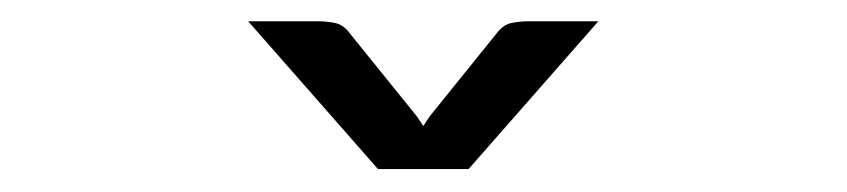

<svg xmlns="http://www.w3.org/2000/svg" viewBox="-20 -928 776 176"><path d="M528.5 -908.5 409.5 -773H326.5L207.5 -908.5H272.5Q278.5 -908.5 286.8 -907Q295 -905.5 301 -897L362 -821.5L368 -812.5L374 -821.5L434.5 -896.5Q441 -905.5 449.2 -907Q457.5 -908.5 463.5 -908.5Z"/></svg>

Font: Lato
Style: Regular
Weight: 400
Designer: Lukasz Dziedzic with Adam Twardoch and Botio Nikoltchev
Foundry: tyPoland Lukasz Dziedzic
Version: Version 2.015; 2015-08-06; http://www.latofonts.com/